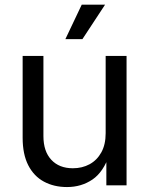

<svg xmlns="http://www.w3.org/2000/svg" viewBox="-20 -775 624 803"><path d="M260.3 7.3Q205.6 7.3 163.6 -15.4Q121.6 -38.1 98.1 -84Q74.7 -129.9 74.7 -198.7V-541H161.6V-205.6Q161.6 -142.1 194.6 -106.7Q227.5 -71.3 284.7 -71.3Q323.7 -71.3 354.7 -88.1Q385.7 -105 403.8 -137.7Q421.9 -170.4 421.9 -217.8V-541H509.3V0H424.8V-130.9H438.5Q413.1 -55.7 366.7 -24.2Q320.3 7.3 260.3 7.3ZM253.4 -611.3 321.8 -755.4H419.4L324.7 -611.3Z"/></svg>

Font: Inter 17pt
Style: Regular
Weight: 400
Version: Version 4.001;git-66647c0bb